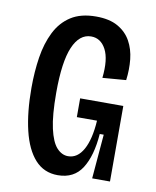

<svg xmlns="http://www.w3.org/2000/svg" viewBox="-79 -733 653 806"><g transform="rotate(10 247.5 -330.0)"><path d="M222 12Q163 12 125 -30Q87 -72 68.5 -149Q50 -226 50 -330Q50 -399 59.5 -460.5Q69 -522 93 -570Q117 -618 159 -645Q201 -672 266 -672Q323 -672 359 -651.5Q395 -631 414 -597Q433 -563 437.5 -520Q442 -477 436 -431L336 -423Q345 -503 323 -544.5Q301 -586 260 -586Q210 -586 183 -523Q156 -460 156 -328Q156 -232 168.5 -176.5Q181 -121 202.5 -97.5Q224 -74 251 -74Q291 -74 315.5 -118Q340 -162 345 -242H259V-322H443V-229V0H367L383 -189H366Q359 -95 325 -41.5Q291 12 222 12Z"/></g></svg>

Font: Bricolage Grotesque 12pt Condensed Medium
Style: Regular
Weight: 500
Width: 3
Designer: Mathieu Triay
Foundry: Atelier Triay
Version: Version 1.001; ttfautohint (v1.8.4.7-5d5b);gftools[0.9.33.de